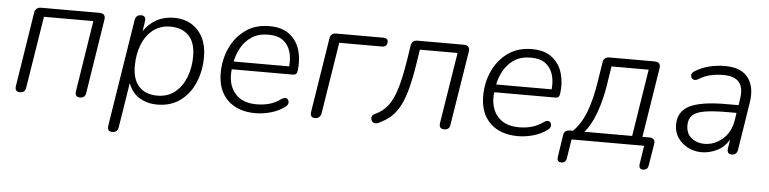

<svg xmlns="http://www.w3.org/2000/svg" viewBox="-43 -702 4391 1096"><g transform="rotate(5 2152.5 -154.0)"><path d="M76 6Q46 6 51 -28L118 -454Q124 -485 156 -485H489Q528 -485 521 -447L454 -22Q450 6 421 6Q390 6 395 -28L459 -435H176L110 -22Q106 6 76 6Z M621 186Q590 186 596 151L693 -461Q698 -492 728 -492Q759 -492 752 -456L744 -402Q772 -445 816 -469.5Q860 -494 917 -494Q1002 -494 1054 -438Q1106 -382 1106 -286Q1106 -207 1078 -140Q1050 -73 995.5 -32.5Q941 8 863 8Q807 8 762 -18.5Q717 -45 697 -101L656 157Q651 186 621 186ZM859 -43Q919 -43 960 -76Q1001 -109 1022.5 -164Q1044 -219 1044 -285Q1044 -362 1006 -402Q968 -442 901 -442Q842 -442 800.5 -409Q759 -376 738 -321Q717 -266 717 -200Q717 -123 754.5 -83Q792 -43 859 -43Z M1426 8Q1325 8 1267 -48Q1209 -104 1209 -203Q1209 -281 1239.5 -347Q1270 -413 1326.5 -453.5Q1383 -494 1463 -494Q1537 -494 1580 -459.5Q1623 -425 1638.5 -371Q1654 -317 1646 -257Q1644 -241 1638 -235.5Q1632 -230 1619 -230H1270Q1260 -146 1302 -94.5Q1344 -43 1427 -43Q1467 -43 1501 -52.5Q1535 -62 1567 -85Q1586 -98 1597.5 -91.5Q1609 -85 1609.5 -70Q1610 -55 1593 -43Q1560 -18 1515 -5Q1470 8 1426 8ZM1462 -445Q1405 -445 1367 -420Q1329 -395 1307 -356Q1285 -317 1277 -275H1595Q1600 -322 1588 -360.5Q1576 -399 1545.5 -422Q1515 -445 1462 -445Z M1767 6Q1736 6 1743 -31L1810 -454Q1815 -485 1846 -485H2115Q2143 -485 2143 -464Q2143 -434 2112 -434H1868L1803 -26Q1798 6 1767 6Z M2508 6Q2476 6 2481 -28L2546 -435H2330L2320 -370Q2306 -277 2289.5 -213.5Q2273 -150 2251 -108.5Q2229 -67 2199 -41Q2169 -15 2128 3Q2109 10 2098 0.5Q2087 -9 2088 -24Q2089 -39 2106 -47Q2149 -66 2177.5 -101.5Q2206 -137 2226 -201Q2246 -265 2263 -373L2275 -453Q2280 -485 2313 -485H2577Q2615 -485 2609 -447L2541 -22Q2537 6 2508 6Z M2930 8Q2829 8 2771 -48Q2713 -104 2713 -203Q2713 -281 2743.5 -347Q2774 -413 2830.5 -453.5Q2887 -494 2967 -494Q3041 -494 3084 -459.5Q3127 -425 3142.5 -371Q3158 -317 3150 -257Q3148 -241 3142 -235.5Q3136 -230 3123 -230H2774Q2764 -146 2806 -94.5Q2848 -43 2931 -43Q2971 -43 3005 -52.5Q3039 -62 3071 -85Q3090 -98 3101.5 -91.5Q3113 -85 3113.5 -70Q3114 -55 3097 -43Q3064 -18 3019 -5Q2974 8 2930 8ZM2966 -445Q2909 -445 2871 -420Q2833 -395 2811 -356Q2789 -317 2781 -275H3099Q3104 -322 3092 -360.5Q3080 -399 3049.5 -422Q3019 -445 2966 -445Z M3190 136Q3163 136 3168 104L3187 -20Q3191 -50 3223 -50H3241Q3287 -96 3314 -166.5Q3341 -237 3357 -339L3375 -453Q3379 -485 3413 -485H3670Q3709 -485 3702 -447L3639 -50H3678Q3715 -50 3709 -14L3689 109Q3685 136 3658 136Q3632 136 3637 104L3653 0H3237L3220 109Q3216 136 3190 136ZM3306 -50H3580L3641 -435H3428L3412 -332Q3399 -245 3371.5 -168.5Q3344 -92 3306 -50Z M3982 8Q3941 8 3905 -10Q3869 -28 3846.5 -60.5Q3824 -93 3824 -136Q3824 -212 3889.5 -245Q3955 -278 4099 -278H4170L4175 -313Q4186 -376 4160 -409Q4134 -442 4068 -442Q4029 -442 3994.5 -434Q3960 -426 3928 -406Q3910 -395 3897.5 -402.5Q3885 -410 3885.5 -425Q3886 -440 3906 -451Q3942 -473 3985.5 -483.5Q4029 -494 4073 -494Q4167 -494 4207 -440.5Q4247 -387 4232 -296L4189 -24Q4184 6 4155 6Q4126 6 4131 -29L4139 -78Q4113 -34 4070 -13Q4027 8 3982 8ZM3993 -41Q4051 -41 4097.5 -80.5Q4144 -120 4156 -191L4162 -233H4113Q4028 -233 3979 -224.5Q3930 -216 3909.5 -195Q3889 -174 3889 -139Q3889 -90 3920.5 -65.5Q3952 -41 3993 -41Z"/></g></svg>

Font: Nunito Light
Style: Italic
Weight: 300
Italic angle: -9°
Designer: Vernon Adams
Foundry: Vernon Adams
Version: Version 3.601; ttfautohint (v1.8.2.53-6de2)